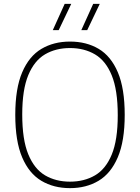

<svg xmlns="http://www.w3.org/2000/svg" viewBox="-20 -964 724 993"><path d="M342 9Q257.5 9 193.8 -29Q130 -67 94.5 -150.5Q59 -234 59 -370Q59 -506.5 94.8 -590Q130.5 -673.5 194.2 -711.2Q258 -749 342 -749Q427 -749 490.5 -711.2Q554 -673.5 589.5 -590Q625 -506.5 625 -370Q625 -234 589.2 -150.5Q553.5 -67 489.8 -29Q426 9 342 9ZM342 -24.5Q415.5 -24.5 471.2 -57Q527 -89.5 558 -164.8Q589 -240 589 -368Q589 -498 558 -574Q527 -650 471.2 -682.8Q415.5 -715.5 342 -715.5Q268.5 -715.5 213 -683Q157.5 -650.5 126.2 -575.2Q95 -500 95 -372Q95 -242 126.2 -166Q157.5 -90 213 -57.2Q268.5 -24.5 342 -24.5ZM400.5 -808 462 -944H496L431 -808ZM253 -808 314.5 -944H348.5L283.5 -808Z"/></svg>

Font: Encode Sans SC Thin
Style: Regular
Weight: 250
Designer: Multiple Designers
Foundry: Impallari Type
Version: Version 3.002